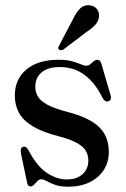

<svg xmlns="http://www.w3.org/2000/svg" viewBox="-20 -695 477 726"><path d="M233 -16.5Q270.5 -16.5 292.2 -36.5Q314 -56.5 314 -87.5Q314 -108 304.8 -124.2Q295.5 -140.5 271.5 -154Q247.5 -167.5 204.5 -179Q139.5 -195.5 102.8 -218.2Q66 -241 51 -269.8Q36 -298.5 36 -333.5Q36 -395.5 79.8 -432.2Q123.5 -469 202 -469Q233 -469 253 -463.2Q273 -457.5 285.5 -452Q298 -446.5 306 -446.5Q314.5 -446.5 321.2 -452Q328 -457.5 334.5 -463.2Q341 -469 348 -469Q353 -469 356.8 -466Q360.5 -463 363 -455L397 -339Q400.5 -329 399.2 -322.2Q398 -315.5 391 -312.5Q384 -310 379 -312.8Q374 -315.5 369.5 -322Q347 -367 321.2 -393Q295.5 -419 267 -430.2Q238.5 -441.5 206.5 -441.5Q161 -441.5 137.2 -421.2Q113.5 -401 113.5 -367Q113.5 -346.5 123.5 -329.8Q133.5 -313 159.8 -298.8Q186 -284.5 234.5 -272Q292 -257 326.5 -236Q361 -215 376.2 -186.5Q391.5 -158 391.5 -120.5Q391.5 -81.5 372 -51.8Q352.5 -22 318 -5.5Q283.5 11 237.5 11Q208 11 188.8 4Q169.5 -3 157 -10Q144.5 -17 136 -17Q128 -17 121.5 -10.2Q115 -3.5 108.8 3.2Q102.5 10 95.5 10Q91 10 87.5 6.8Q84 3.5 82.5 -4.5L60 -111Q57.5 -124 58.8 -130.5Q60 -137 66.5 -139.5Q73 -142 77.8 -138.8Q82.5 -135.5 88 -126.5Q119 -67 156.5 -41.8Q194 -16.5 233 -16.5ZM255.5 -621.5Q268 -648 282.5 -662.5Q297 -677 317.5 -675Q337 -673.5 346.5 -660.8Q356 -648 354.5 -633.5Q353 -615.5 341 -602Q329 -588.5 309 -575.5L219.5 -507.5Q215.5 -505.5 211 -505.2Q206.5 -505 203 -507.5Q199.5 -511 200.5 -515Q201.5 -519 204 -523.5Z"/></svg>

Font: Fraunces 60pt
Style: Regular
Weight: 400
Version: Version 1.000;[b76b70a41]